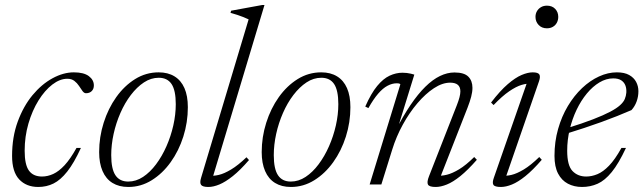

<svg xmlns="http://www.w3.org/2000/svg" viewBox="-20 -733 2558 763"><path d="M247.5 -420Q218 -420 188 -397Q158 -374 133 -333.8Q108 -293.5 93 -242Q78 -190.5 78 -134Q78 -78.5 95 -55Q112 -31.5 147 -31.5Q169.5 -31.5 191.8 -41.8Q214 -52 236.8 -76.5Q259.5 -101 284 -145H301.5Q274 -85 247.2 -51.2Q220.5 -17.5 192.8 -3.8Q165 10 132 10Q84.5 10 56.2 -20.2Q28 -50.5 28 -113.5Q28 -188.5 50.5 -249.8Q73 -311 109.2 -354.8Q145.5 -398.5 188.8 -422Q232 -445.5 273.5 -445.5Q313 -445.5 333 -430.5Q353 -415.5 353 -393.5Q353 -379.5 344.5 -371Q336 -362.5 321.5 -362.5Q314.5 -362.5 308 -371Q301.5 -379.5 294 -391.5Q286.5 -403 275.5 -411.5Q264.5 -420 247.5 -420Z M610.5 -445.5Q647.5 -445.5 673.5 -429.5Q699.5 -413.5 713 -382.8Q726.5 -352 726.5 -307Q726.5 -247 708.5 -190.2Q690.5 -133.5 658.2 -88.5Q626 -43.5 583 -16.8Q540 10 490 10Q453 10 427 -6Q401 -22 387.5 -53.2Q374 -84.5 374 -128.5Q374 -188.5 392 -245.2Q410 -302 442 -347Q474 -392 517 -418.8Q560 -445.5 610.5 -445.5ZM489.5 -11.5Q520.5 -11.5 548.5 -30Q576.5 -48.5 600.2 -80.2Q624 -112 641.5 -151.8Q659 -191.5 668.8 -234.8Q678.5 -278 678.5 -319Q678.5 -374 661.8 -399Q645 -424 611 -424Q580 -424 552 -405.5Q524 -387 500 -355.5Q476 -324 458.5 -284Q441 -244 431.5 -200.8Q422 -157.5 422 -116.5Q422 -61.5 438.8 -36.5Q455.5 -11.5 489.5 -11.5Z M968 -656Q959 -660.5 947.5 -665Q936 -669.5 923.2 -673.8Q910.5 -678 896 -682L898.5 -690.5L1021.5 -713H1031L823.5 -22L812.5 -35Q828.5 -33 849.8 -38Q871 -43 898.5 -59.5Q926 -76 959.5 -108L969.5 -97Q934.5 -56.5 905.2 -33.2Q876 -10 852 0Q828 10 808 10Q785.5 10 779.2 1.8Q773 -6.5 779 -26Z M1256.5 -445.5Q1293.5 -445.5 1319.5 -429.5Q1345.5 -413.5 1359 -382.8Q1372.5 -352 1372.5 -307Q1372.5 -247 1354.5 -190.2Q1336.5 -133.5 1304.2 -88.5Q1272 -43.5 1229 -16.8Q1186 10 1136 10Q1099 10 1073 -6Q1047 -22 1033.5 -53.2Q1020 -84.5 1020 -128.5Q1020 -188.5 1038 -245.2Q1056 -302 1088 -347Q1120 -392 1163 -418.8Q1206 -445.5 1256.5 -445.5ZM1135.5 -11.5Q1166.5 -11.5 1194.5 -30Q1222.5 -48.5 1246.2 -80.2Q1270 -112 1287.5 -151.8Q1305 -191.5 1314.8 -234.8Q1324.5 -278 1324.5 -319Q1324.5 -374 1307.8 -399Q1291 -424 1257 -424Q1226 -424 1198 -405.5Q1170 -387 1146 -355.5Q1122 -324 1104.5 -284Q1087 -244 1077.5 -200.8Q1068 -157.5 1068 -116.5Q1068 -61.5 1084.8 -36.5Q1101.5 -11.5 1135.5 -11.5Z M1444 -303.5 1431.5 -309.5Q1455 -362.5 1479 -391.5Q1503 -420.5 1528.2 -432.2Q1553.5 -444 1579.5 -444Q1588.5 -444 1596.8 -443Q1605 -442 1612.8 -440.2Q1620.5 -438.5 1626.5 -436.5L1557.5 -213.5L1551 -212Q1581.5 -271.5 1611.2 -315.5Q1641 -359.5 1670.2 -388.2Q1699.5 -417 1728.5 -431Q1757.5 -445 1786 -445Q1824.5 -445 1841 -428.5Q1857.5 -412 1857.5 -384Q1857.5 -368 1852.5 -348.8Q1847.5 -329.5 1838 -305L1726.5 -20.5L1719.5 -35Q1735.5 -33.5 1756.5 -38.8Q1777.5 -44 1804.5 -60.2Q1831.5 -76.5 1864.5 -109L1875 -98Q1839 -57 1809.5 -33.2Q1780 -9.5 1755.8 0.2Q1731.5 10 1711.5 10Q1686 10 1680.8 0.5Q1675.5 -9 1685 -33L1795.5 -315Q1802.5 -333 1806 -346.5Q1809.5 -360 1809.5 -370Q1809.5 -387.5 1799.2 -396Q1789 -404.5 1769 -404.5Q1738 -404.5 1704.5 -382.5Q1671 -360.5 1639 -323Q1607 -285.5 1580.8 -237.8Q1554.5 -190 1538.5 -138L1495.5 0H1449L1571 -398Q1569.5 -400 1566.2 -401Q1563 -402 1556.5 -402Q1538.5 -402 1520 -392.2Q1501.5 -382.5 1482.8 -360.8Q1464 -339 1444 -303.5Z M1942.5 -26.5 2077 -412.5 2090.5 -400Q2074 -402 2052.5 -395.5Q2031 -389 2003.5 -370.2Q1976 -351.5 1941.5 -315.5L1931.5 -325.5Q1967.5 -372.5 1997.8 -398.5Q2028 -424.5 2052.8 -435Q2077.5 -445.5 2097 -445.5Q2118 -445.5 2123.2 -437.2Q2128.5 -429 2122 -410L1987 -20L1975.5 -35Q1991.5 -33 2012.8 -38Q2034 -43 2061.5 -59.5Q2089 -76 2123 -109L2133 -98Q2097.5 -57 2068 -33.2Q2038.5 -9.5 2014.5 0.2Q1990.5 10 1970.5 10Q1946 10 1940.8 1.5Q1935.5 -7 1942.5 -26.5ZM2108 -666Q2108 -678.5 2113.8 -688.5Q2119.5 -698.5 2129.8 -704.5Q2140 -710.5 2153.5 -710.5Q2174 -710.5 2186.2 -697.8Q2198.5 -685 2198.5 -666Q2198.5 -653.5 2193 -643Q2187.5 -632.5 2177.2 -626.5Q2167 -620.5 2153.5 -620.5Q2133 -620.5 2120.5 -633.8Q2108 -647 2108 -666Z M2417 -421.5Q2389 -421.5 2362.2 -405.5Q2335.5 -389.5 2312.2 -361.5Q2289 -333.5 2271.5 -297Q2254 -260.5 2244 -218.8Q2234 -177 2234 -134Q2234 -75.5 2255 -53.5Q2276 -31.5 2309.5 -31.5Q2331.5 -31.5 2354 -40.8Q2376.5 -50 2400.2 -74.5Q2424 -99 2449.5 -145H2467.5Q2438.5 -83 2411 -49.2Q2383.5 -15.5 2354.8 -2.8Q2326 10 2293 10Q2261.5 10 2236.8 -3Q2212 -16 2197.8 -43.2Q2183.5 -70.5 2183.5 -113.5Q2183.5 -170 2197.8 -220.2Q2212 -270.5 2236.8 -311.8Q2261.5 -353 2293.2 -383Q2325 -413 2360.5 -429.2Q2396 -445.5 2431.5 -445.5Q2461.5 -445.5 2480.2 -435Q2499 -424.5 2508 -407.5Q2517 -390.5 2517 -370.5Q2517 -349.5 2510 -330Q2503 -310.5 2489.5 -295.5Q2463 -284 2433 -272Q2403 -260 2369.8 -248Q2336.5 -236 2301.8 -224.5Q2267 -213 2231.5 -202L2233 -223.5Q2294.5 -242.5 2336.5 -258.8Q2378.5 -275 2404.5 -288.8Q2430.5 -302.5 2444.2 -315Q2458 -327.5 2463 -339.8Q2468 -352 2469 -365Q2470 -381 2465.2 -393.5Q2460.5 -406 2448.8 -413.8Q2437 -421.5 2417 -421.5Z"/></svg>

Font: Newsreader 24pt Light
Style: Italic
Weight: 300
Italic angle: -17°
Designer: Hugues Gentile
Foundry: Production Type
Version: Version 1.003